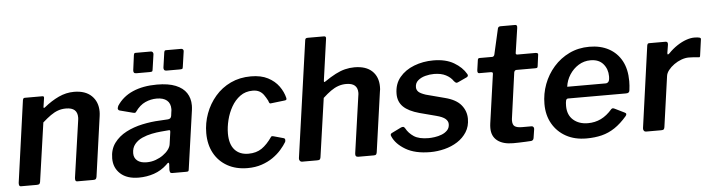

<svg xmlns="http://www.w3.org/2000/svg" viewBox="-46 -946 4300 1159"><g transform="rotate(-5 2103.5 -366.0)"><path d="M42 0Q33 0 30.5 -6.5Q28 -13 29 -22L98 -517Q100 -525 102.5 -527.5Q105 -530 111 -530H217Q222 -530 224.5 -527.5Q227 -525 226 -518L218 -465Q217 -454 228 -463Q271 -498 316 -519Q361 -540 409 -540Q478 -540 515.5 -503.5Q553 -467 553 -408Q553 -402 552.5 -395Q552 -388 551 -381L500 -17Q498 -7 494 -3.5Q490 0 479 0H383Q374 0 371.5 -6Q369 -12 370 -22L419 -363Q420 -369 420.5 -374.5Q421 -380 421 -384Q421 -414 404 -429Q387 -444 352 -444Q326 -444 303.5 -436Q281 -428 258.5 -412Q236 -396 209 -372L158 -16Q156 -6 151.5 -3Q147 0 135 0H42Z M926 -53Q891 -20 847 -5Q803 10 754 10Q683 10 643.5 -26Q604 -62 604 -119Q604 -174 632 -212Q660 -250 705 -273.5Q750 -297 804 -308.5Q858 -320 909 -322L959 -325Q978 -326 981 -344L984 -367Q985 -372 985.5 -376.5Q986 -381 986 -385Q986 -420 964.5 -438Q943 -456 903 -456Q867 -456 833.5 -441Q800 -426 773 -388Q770 -383 766 -382Q762 -381 754 -383L673 -404Q667 -406 664.5 -412Q662 -418 668 -432Q703 -486 765 -513Q827 -540 911 -540Q981 -540 1025 -522Q1069 -504 1090 -472Q1111 -440 1111 -397Q1111 -390 1110.5 -383Q1110 -376 1109 -368L1059 -16Q1058 -5 1055 -2.5Q1052 0 1042 0H957Q948 0 945 -6Q942 -12 942 -22L944 -56Q943 -73 926 -53ZM967 -246Q968 -255 966.5 -257.5Q965 -260 957 -259L910 -255Q886 -253 855.5 -247Q825 -241 797 -228.5Q769 -216 751 -194Q733 -172 733 -139Q733 -111 753 -94.5Q773 -78 810 -78Q839 -78 865 -87.5Q891 -97 910 -111Q930 -125 942.5 -142Q955 -159 957 -175ZM907 -724 894 -634Q893 -623 889 -621Q885 -619 873 -619H794Q783 -619 779.5 -624.5Q776 -630 777 -639L789 -730Q791 -738 793 -740Q795 -742 801 -742H893Q900 -742 904 -736.5Q908 -731 907 -724ZM1090 -724 1077 -634Q1076 -623 1072 -621Q1068 -619 1056 -619H977Q967 -619 963 -624.5Q959 -630 960 -639L973 -730Q975 -738 977 -740Q979 -742 985 -742H1077Q1084 -742 1088 -736.5Q1092 -731 1090 -724Z M1481 -540Q1542 -540 1583.5 -518.5Q1625 -497 1649.5 -463Q1674 -429 1683 -391Q1684 -384 1682 -381Q1680 -378 1671 -377L1586 -367Q1581 -366 1578 -371Q1575 -376 1573 -384Q1562 -405 1551 -420.5Q1540 -436 1524 -444.5Q1508 -453 1484 -453Q1440 -453 1408 -429.5Q1376 -406 1355 -369Q1334 -332 1323.5 -289.5Q1313 -247 1313 -208Q1313 -143 1343 -109.5Q1373 -76 1426 -76Q1474 -76 1507 -98.5Q1540 -121 1571 -166Q1575 -171 1585 -168L1646 -151Q1652 -150 1654 -144Q1656 -138 1653 -128Q1640 -106 1618.5 -81.5Q1597 -57 1567.5 -36.5Q1538 -16 1499.5 -3Q1461 10 1414 10Q1344 10 1292 -19Q1240 -48 1211.5 -100Q1183 -152 1183 -222Q1183 -283 1204 -340Q1225 -397 1264 -442.5Q1303 -488 1358 -514Q1413 -540 1481 -540Z M1746 0Q1736 0 1731 -6.5Q1726 -13 1727 -22L1827 -729Q1828 -737 1832 -739.5Q1836 -742 1843 -742H1942Q1956 -742 1953 -726L1918 -477Q1916 -463 1925 -469Q1963 -495 1993 -510.5Q2023 -526 2051 -533Q2079 -540 2108 -540Q2178 -540 2215 -505Q2252 -470 2252 -410Q2252 -402 2251.5 -394.5Q2251 -387 2249 -379L2198 -17Q2196 -7 2192.5 -3.5Q2189 0 2178 0H2085Q2065 0 2068 -22L2117 -366Q2118 -371 2118.5 -376Q2119 -381 2119 -385Q2119 -414 2102 -429Q2085 -444 2050 -444Q2025 -444 2002 -436Q1979 -428 1956.5 -412Q1934 -396 1908 -372L1857 -16Q1855 -6 1851 -3Q1847 0 1835 0Z M2521 10Q2429 10 2371.5 -24Q2314 -58 2294 -105Q2287 -119 2299 -125L2356 -153Q2364 -157 2370.5 -156Q2377 -155 2382 -146Q2398 -116 2429 -95.5Q2460 -75 2518 -75Q2533 -75 2555 -78Q2577 -81 2597.5 -89Q2618 -97 2632 -111.5Q2646 -126 2646 -149Q2646 -167 2630 -181Q2614 -195 2575 -205L2476 -231Q2410 -249 2379 -279.5Q2348 -310 2348 -357Q2348 -417 2381.5 -457.5Q2415 -498 2469.5 -519Q2524 -540 2586 -540Q2661 -540 2710.5 -511Q2760 -482 2784 -440Q2787 -435 2786.5 -430Q2786 -425 2779 -421L2723 -395Q2716 -392 2711.5 -394Q2707 -396 2699 -405Q2684 -428 2655 -443Q2626 -458 2583 -458Q2557 -458 2530.5 -451Q2504 -444 2486 -428.5Q2468 -413 2468 -388Q2468 -372 2479 -360.5Q2490 -349 2523 -338L2637 -308Q2704 -291 2734 -254.5Q2764 -218 2764 -171Q2764 -125 2742.5 -91Q2721 -57 2686 -34.5Q2651 -12 2607.5 -1Q2564 10 2521 10Z M3023 0Q2962 0 2928 -26.5Q2894 -53 2894 -103Q2894 -110 2894.5 -117Q2895 -124 2896 -131L2938 -428Q2939 -435 2935 -437Q2931 -439 2925 -439H2856Q2844 -439 2846 -458L2855 -521Q2857 -527 2859.5 -528.5Q2862 -530 2869 -530H2943Q2948 -530 2952 -534Q2956 -538 2957 -544L2992 -698Q2995 -710 3009 -710H3098Q3104 -710 3107 -705.5Q3110 -701 3108 -689L3086 -541Q3085 -536 3088 -533.5Q3091 -531 3095 -531H3205Q3212 -531 3217 -528Q3222 -525 3220 -518L3211 -450Q3210 -443 3207 -441Q3204 -439 3195 -439H3082Q3070 -439 3067 -425L3030 -157Q3029 -151 3028.5 -146Q3028 -141 3028 -136Q3028 -110 3042 -101Q3056 -92 3085 -92H3143Q3150 -92 3154 -86.5Q3158 -81 3157 -74L3149 -22Q3147 -6 3133 -4Q3118 -3 3097.5 -2Q3077 -1 3057 -0.5Q3037 0 3023 0Z M3467 10Q3396 10 3343.5 -19Q3291 -48 3261.5 -99.5Q3232 -151 3232 -219Q3232 -281 3253.5 -338.5Q3275 -396 3315 -441.5Q3355 -487 3410 -513.5Q3465 -540 3532 -540Q3599 -540 3649 -513Q3699 -486 3726.5 -435.5Q3754 -385 3754 -312Q3754 -299 3753 -285Q3752 -271 3750 -256Q3749 -248 3744 -244Q3739 -240 3728 -240H3377Q3367 -240 3364 -228.5Q3361 -217 3361 -196Q3361 -141 3395.5 -111Q3430 -81 3484 -81Q3527 -81 3563 -98.5Q3599 -116 3631 -153Q3636 -158 3641 -157.5Q3646 -157 3652 -154L3709 -126Q3726 -119 3714 -104Q3677 -61 3639.5 -36Q3602 -11 3560 -0.5Q3518 10 3467 10ZM3611 -311Q3621 -311 3628 -319Q3635 -327 3635 -352Q3635 -396 3608.5 -427Q3582 -458 3532 -458Q3492 -458 3459 -437.5Q3426 -417 3404.5 -383.5Q3383 -350 3378 -311Z M3830 0Q3820 0 3815.5 -6.5Q3811 -13 3812 -22L3881 -517Q3883 -525 3885.5 -527.5Q3888 -530 3894 -530H3993Q4000 -530 4003.5 -526Q4007 -522 4006 -511L3998 -462Q3997 -453 4000.5 -452.5Q4004 -452 4010 -458Q4035 -484 4063 -502.5Q4091 -521 4118 -530.5Q4145 -540 4168 -540Q4188 -540 4198.5 -537Q4209 -534 4207 -526L4194 -432Q4193 -423 4191 -420.5Q4189 -418 4184 -419Q4168 -421 4151.5 -422Q4135 -423 4124 -423Q4103 -423 4079.5 -414.5Q4056 -406 4035 -391Q4014 -376 4000 -358Q3986 -340 3984 -322L3941 -16Q3939 -6 3935 -3Q3931 0 3919 0H3830Z"/></g></svg>

Font: Libre Franklin SemiBold
Style: Italic
Weight: 600
Italic angle: -8°
Designer: Pablo Impallari, Rodrigo Fuenzalida, Nhung Nguyen
Foundry: Impallari Type
Version: Version 3.000